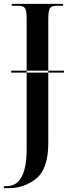

<svg xmlns="http://www.w3.org/2000/svg" viewBox="-30 -734 367 994"><path d="M28 -358V-368H301V-358ZM-10 240H17Q96 240 158 190Q220 140 220 6V-634Q220 -677 228 -690.5Q236 -704 262 -704H296V-714H31V-704H67Q92 -704 100 -690.5Q108 -677 108 -636V38Q108 230 3 230H-10Z"/></svg>

Font: Noto Serif Display Condensed Semi
Style: Regular
Weight: 600
Width: 3
Designer: Monotype Design Team
Foundry: Monotype Imaging Inc.
Version: Version 1.900